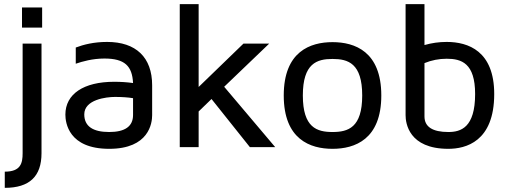

<svg xmlns="http://www.w3.org/2000/svg" viewBox="-20 -709 2461 925"><path d="M86 -576H183V-673H86ZM180 -499H89V29C89 77 80 118 3 118V196C122 196 180 141 180 29Z M496 -507C432 -507 382 -494 345 -480V-402C377 -413 426 -427 483 -427C581 -427 617 -391 621 -309C592 -313 562 -315 530 -315C383 -315 295 -256 295 -157C295 -118 310 8 506 8C698 8 713 -116 713 -154V-298C713 -433 635 -507 496 -507ZM621 -155C621 -100 582 -73 506 -73C427 -73 386 -101 386 -158C386 -229 491 -242 534 -242C567 -242 597 -240 621 -236Z M1060 -291 1277 -499H1153L937 -290V-689H846V0H937V-172L999 -232L1184 0H1306Z M1582 -506C1475 -506 1347 -461 1347 -249C1347 -37 1475 8 1582 8C1689 8 1817 -37 1817 -249C1817 -461 1689 -506 1582 -506ZM1582 -73C1507 -73 1439 -94 1439 -249C1439 -404 1507 -425 1582 -425C1657 -425 1725 -404 1725 -249C1725 -94 1657 -73 1582 -73Z M2132 -507C2095 -507 2060 -502 2025 -492V-689H1934V-154C1934 -116 1949 8 2140 8C2223 8 2361 -26 2361 -256C2361 -463 2236 -507 2132 -507ZM2140 -73C2064 -73 2025 -98 2025 -148V-405C2059 -419 2095 -426 2132 -426C2203 -426 2269 -405 2269 -256C2269 -94 2200 -73 2140 -73Z"/></svg>

Font: Maven Pro
Style: Medium
Weight: 500
Designer: Joe Prince
Foundry: Joe Prince
Version: Version 1.003